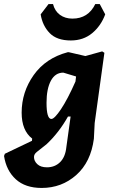

<svg xmlns="http://www.w3.org/2000/svg" viewBox="-73 -732 561 949"><path d="M420 -712 447 -661Q426 -604 382.5 -568Q339 -532 277 -532Q208 -532 172.5 -568.5Q137 -605 128 -661L167 -712H189Q198 -677 223.5 -658.5Q249 -640 285 -640Q363 -640 398 -712ZM267 -474 349 -455 432 -478 443 -471 395 -124 391 -46Q376 69 304 133Q232 197 133 197Q52 197 5 154Q-42 111 -53 39L-49 28L85 -36L86 -47Q34 -87 34 -175Q34 -277 93.5 -361Q153 -445 262 -474ZM157 -224Q157 -144 181 -144Q196 -144 228.5 -192.5Q261 -241 300 -329L303 -354L240 -373Q200 -373 178.5 -333Q157 -293 157 -224ZM159 95Q198 95 224 69.5Q250 44 255 -5L276 -156H263Q218 -76 157 -19L109 19Q95 30 95 44Q95 64 111.5 79.5Q128 95 159 95Z"/></svg>

Font: Alegreya Sans SC ExtraBold
Style: Italic
Weight: 800
Italic angle: -7°
Designer: Juan Pablo del Peral
Foundry: Huerta Tipografica
Version: Version 2.007